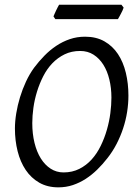

<svg xmlns="http://www.w3.org/2000/svg" viewBox="-20 -787 585 822"><path d="M457 -369.1Q457 -410.2 448.2 -446.5Q439.5 -482.9 422.4 -510Q405.3 -537.1 380.4 -553Q355.5 -568.8 323.2 -568.8Q286.1 -568.8 256.6 -554.4Q227.1 -540 204.1 -516.1Q181.2 -492.2 165 -460.4Q148.9 -428.7 138.4 -394.5Q127.9 -360.4 123 -325.4Q118.2 -290.5 118.2 -259.8Q118.2 -214.4 127.7 -175.5Q137.2 -136.7 154.8 -108.6Q172.4 -80.6 197 -64.7Q221.7 -48.8 252 -48.8Q289.6 -48.8 319.6 -64Q349.6 -79.1 372.3 -104.2Q395 -129.4 411.1 -162.4Q427.2 -195.3 437.5 -231Q447.8 -266.6 452.4 -302.2Q457 -337.9 457 -369.1ZM529.8 -377.9Q529.8 -343.3 524.2 -307.6Q518.6 -272 507.1 -237.3Q495.6 -202.6 478.8 -170.2Q461.9 -137.7 439.9 -109.9Q419.4 -83.5 396.2 -60.8Q373 -38.1 346.9 -21.2Q320.8 -4.4 291.7 5.4Q262.7 15.1 230 15.1Q183.1 15.1 148.2 -4.9Q113.3 -24.9 90.1 -59.3Q66.9 -93.8 55.4 -139.6Q43.9 -185.5 43.9 -236.8Q43.9 -267.6 49.6 -302Q55.2 -336.4 65.7 -370.8Q76.2 -405.3 91.3 -437.7Q106.4 -470.2 126 -497.1Q146.5 -524.4 170.2 -548.6Q193.8 -572.8 220.9 -590.8Q248 -608.9 278.8 -619.4Q309.6 -629.9 344.2 -629.9Q392.1 -629.9 427.2 -609.9Q462.4 -589.8 485.1 -555.4Q507.8 -521 518.8 -475.1Q529.8 -429.2 529.8 -377.9ZM509.3 -754.4Q507.8 -749 504.6 -742.2Q501.5 -735.4 497.8 -728.5Q494.1 -721.7 490.7 -715.3Q487.3 -709 484.9 -705.1H216.8L209 -716.8Q210.9 -721.7 213.9 -728.3Q216.8 -734.9 220 -741.7Q223.1 -748.5 226.6 -755.1Q230 -761.7 232.9 -766.6H500L509.3 -754.4Z"/></svg>

Font: GentiumAlt
Style: Italic
Weight: 400
Italic angle: -7°
Designer: J. Victor Gaultney
Version: Version 1.02; 2005; OFL release